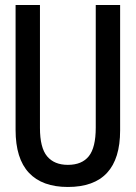

<svg xmlns="http://www.w3.org/2000/svg" viewBox="-20 -734 540 764"><path d="M250 10Q148 10 95 -46.5Q42 -103 42 -217V-714H139V-225Q139 -146 167.5 -112Q196 -78 250 -78Q306 -78 333.5 -112.5Q361 -147 361 -226V-714H458V-215Q458 10 250 10Z"/></svg>

Font: Noto Sans Mono ExtraCondensed Medium
Style: Regular
Weight: 500
Width: 2
Designer: Monotype Design Team
Foundry: Monotype Imaging Inc.
Version: Version 2.014